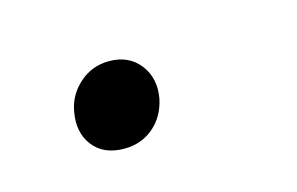

<svg xmlns="http://www.w3.org/2000/svg" viewBox="-32 -146 319 206"><g transform="rotate(-15 127.0 -42.5)"><path d="M88 5Q65 5 53.5 -10Q42 -25 46 -47Q49 -65 63 -77.5Q77 -90 96 -90Q118 -90 130 -74.5Q142 -59 138 -37Q134 -18 120.5 -6.5Q107 5 88 5Z"/></g></svg>

Font: EauTestInfant
Style: Italic
Weight: 400
Italic angle: -12°
Designer: Christian Thalmann (Catharsis Fonts)
Version: Version 0.001;PS 000.001;hotconv 1.0.88;makeotf.lib2.5.64775